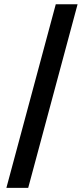

<svg xmlns="http://www.w3.org/2000/svg" viewBox="-20 -782 398 911"><path d="M348.1 -761.7 113.8 109.4H10.3L244.6 -761.7Z"/></svg>

Font: Inter Cardless Tabular Medium
Style: Regular
Weight: 500
Designer: Rasmus Andersson
Foundry: rsms
Version: Version 4.000;git-4fc901f